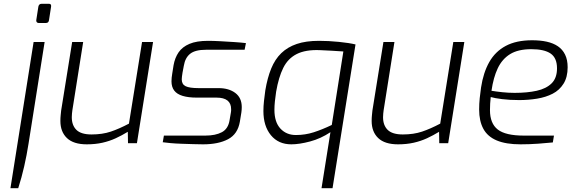

<svg xmlns="http://www.w3.org/2000/svg" viewBox="-20 -754 3009 1011"><path d="M183 -633Q177 -633 173.5 -637.5Q170 -642 171 -648L182 -719Q185 -734 199 -734H238Q245 -734 247.5 -730Q250 -726 249 -719L238 -648Q236 -633 222 -633ZM35 237 157 -533H215L130 4Q121 62 107.5 121.5Q94 181 76 237Z M437 6Q367 6 332.5 -27Q298 -60 298 -117Q298 -134 299.5 -147.5Q301 -161 302 -172L360 -533H418L361 -173Q360 -165 359 -156Q358 -147 358 -137Q358 -94 382.5 -70Q407 -46 462 -46Q519 -46 563.5 -61Q608 -76 659 -103L728 -533H786L701 0H654L653 -60Q622 -41 589.5 -26Q557 -11 519.5 -2.5Q482 6 437 6Z M1049 6Q1028 6 998 5Q968 4 936 3Q904 2 877.5 -0.5Q851 -3 837 -5L843 -40H1061Q1115 -40 1148.5 -58Q1182 -76 1189 -122L1196 -163Q1197 -168 1197 -171.5Q1197 -175 1197 -179Q1197 -240 1120 -240H1016Q972 -240 942 -249Q912 -258 897.5 -277Q883 -296 883 -326Q883 -335 884 -345.5Q885 -356 887 -367L894 -411Q901 -450 920.5 -478.5Q940 -507 977.5 -523Q1015 -539 1076 -539Q1102 -539 1139.5 -537Q1177 -535 1214 -532.5Q1251 -530 1275 -527L1268 -492H1065Q1008 -492 981.5 -471Q955 -450 948 -408L941 -371Q939 -358 938 -350Q937 -342 937 -336Q937 -310 957.5 -300Q978 -290 1026 -290H1131Q1185 -290 1219 -264.5Q1253 -239 1253 -190Q1253 -183 1252.5 -176Q1252 -169 1251 -162L1243 -113Q1232 -48 1181 -21Q1130 6 1049 6Z M1673 237 1720 -58Q1669 -24 1612.5 -9Q1556 6 1514 6Q1446 6 1406.5 -42Q1367 -90 1367 -169Q1367 -195 1370 -222Q1373 -249 1377 -278Q1388 -344 1408 -393Q1428 -442 1461 -474Q1494 -506 1542.5 -522.5Q1591 -539 1660 -539Q1710 -539 1764.5 -533.5Q1819 -528 1852 -520L1731 237ZM1538 -43Q1587 -43 1632 -57.5Q1677 -72 1727 -96L1788 -483Q1756 -485 1725 -487Q1694 -489 1664 -490Q1589 -493 1542.5 -469.5Q1496 -446 1471.5 -396.5Q1447 -347 1434 -271Q1430 -244 1427.5 -220.5Q1425 -197 1425 -176Q1425 -111 1456.5 -77Q1488 -43 1538 -43Z M2076 6Q2006 6 1971.5 -27Q1937 -60 1937 -117Q1937 -134 1938.5 -147.5Q1940 -161 1941 -172L1999 -533H2057L2000 -173Q1999 -165 1998 -156Q1997 -147 1997 -137Q1997 -94 2021.5 -70Q2046 -46 2101 -46Q2158 -46 2202.5 -61Q2247 -76 2298 -103L2367 -533H2425L2340 0H2293L2292 -60Q2261 -41 2228.5 -26Q2196 -11 2158.5 -2.5Q2121 6 2076 6Z M2721 6Q2644 6 2595.5 -14.5Q2547 -35 2525 -76Q2503 -117 2503 -177Q2503 -208 2506 -237Q2509 -266 2513 -293Q2525 -372 2556.5 -427.5Q2588 -483 2643.5 -512.5Q2699 -542 2782 -542Q2825 -542 2859 -534.5Q2893 -527 2917.5 -510.5Q2942 -494 2955.5 -466.5Q2969 -439 2969 -400Q2969 -348 2947.5 -313.5Q2926 -279 2890 -260.5Q2854 -242 2808 -234.5Q2762 -227 2714 -227Q2664 -227 2624 -232Q2584 -237 2564 -243Q2562 -226 2561 -208.5Q2560 -191 2560 -174Q2560 -104 2601 -72Q2642 -40 2738 -40H2897L2891 -4Q2862 -1 2815.5 2.5Q2769 6 2721 6ZM2690 -265Q2756 -265 2806 -276Q2856 -287 2884.5 -315Q2913 -343 2913 -394Q2913 -449 2879.5 -472Q2846 -495 2778 -495Q2708 -495 2666 -469Q2624 -443 2601 -394.5Q2578 -346 2568 -276Q2592 -272 2624.5 -268.5Q2657 -265 2690 -265Z"/></svg>

Font: Exo Thin Light
Style: Italic
Weight: 300
Italic angle: -9°
Version: Version 2.000